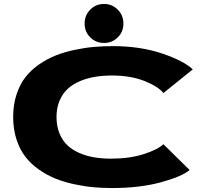

<svg xmlns="http://www.w3.org/2000/svg" viewBox="-20 -939 1090 970"><path d="M407.5 -819.5Q407.5 -861.5 435.8 -890.2Q464 -919 505.5 -919Q546.5 -919 575 -890.2Q603.5 -861.5 603.5 -819.5Q603.5 -778.5 575 -750.2Q546.5 -722 505.5 -722Q464.5 -722 436 -750.2Q407.5 -778.5 407.5 -819.5ZM545.5 11Q497 11 450.8 6.8Q404.5 2.5 353.8 -8.5Q303 -19.5 259.8 -37Q216.5 -54.5 176.2 -82.8Q136 -111 108 -147.2Q80 -183.5 63.2 -235Q46.5 -286.5 46.5 -348Q46.5 -410 63.5 -461.8Q80.5 -513.5 109 -549.8Q137.5 -586 178.2 -614Q219 -642 262.8 -659.2Q306.5 -676.5 357.8 -687.2Q409 -698 455 -702Q501 -706 550 -706Q688 -706 798 -669Q908 -632 954 -588.5L805.5 -469Q779.5 -502 709.8 -529.8Q640 -557.5 545.5 -557.5Q501 -557.5 461.8 -551.2Q422.5 -545 385.8 -529.8Q349 -514.5 323 -491Q297 -467.5 281.2 -431Q265.5 -394.5 265.5 -348Q265.5 -301 280.8 -264.2Q296 -227.5 321.5 -204Q347 -180.5 383 -165.2Q419 -150 457.8 -143.8Q496.5 -137.5 541 -137.5Q635.5 -137.5 706.5 -160.5Q777.5 -183.5 805.5 -210.5L938 -80Q898 -46.5 791.8 -17.8Q685.5 11 545.5 11Z"/></svg>

Font: League Mono Extended ExtraBold
Style: Regular
Weight: 800
Width: 9
Designer: Tyler Finck
Foundry: The League of Moveable Type / Tyler Finck
Version: Version 2.210